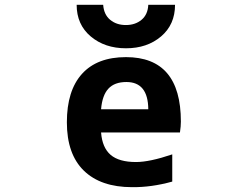

<svg xmlns="http://www.w3.org/2000/svg" viewBox="-20 -774 1040 806"><path d="M404.3 -217.8Q409.2 -154.3 444.3 -124Q479.5 -93.8 550.8 -93.8Q608.4 -93.8 703.1 -126V-11.7Q615.2 12.7 534.2 11.7Q403.3 11.7 332 -57.6Q260.7 -127 260.7 -260.7Q260.7 -393.6 324.2 -463.9Q387.7 -534.2 508.8 -534.2Q739.3 -534.2 739.3 -263.7Q739.3 -244.1 735.4 -217.8ZM404.3 -315.4H602.5Q601.6 -429.7 510.7 -429.7Q460.9 -429.7 435.1 -401.9Q409.2 -374 404.3 -315.4ZM301.8 -753.9H413.1Q416 -712.9 442.4 -690.9Q468.8 -668.9 508.3 -668.9Q547.9 -668.9 574.2 -690.9Q600.6 -712.9 602.5 -753.9H714.8Q714.8 -670.9 656.2 -621.1Q597.7 -571.3 508.8 -571.3Q419.9 -571.3 360.8 -621.1Q301.8 -670.9 301.8 -753.9Z"/></svg>

Font: GenEi Gothic M Regular
Style: Bold
Weight: 700
Designer: o_tamon (Modified); [Source Han Sans]
Ryoko NISHIZUKA  (kana & ideographs); Paul D. Hunt (Latin, Greek & Cyrillic); Wenl
Version: Version 1.1a;Original Version 1.004